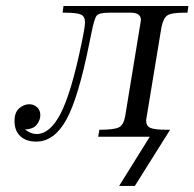

<svg xmlns="http://www.w3.org/2000/svg" viewBox="-20 -450 640 632"><path d="M27.8 -51.8Q27.8 -80.6 43.5 -93.8Q59.1 -106.9 76.2 -106.9Q91.3 -106.9 102.1 -96.9Q112.8 -86.9 112.8 -71Q112.8 -55.2 101.3 -40Q89.8 -24.9 62 -23.9Q82 -8.8 100.1 -8.8Q145 -8.8 179.9 -76.9Q214.8 -145 248 -305.2Q260.3 -363.3 259.8 -377Q259.8 -396 246.3 -402.1Q232.9 -408.2 194.8 -408.2H186L189 -430.2H600.1L597.2 -408.2H585Q543 -408.2 530 -398.7Q517.1 -389.2 511.2 -358.9Q461.4 -60.1 460.9 -54.2Q460.9 -35.2 474.9 -29.1Q488.8 -22.9 527.8 -22.9H540L423.8 162.1H372.1L473.1 0H303.2L307.1 -22.9H310.1Q356 -22.9 371.6 -31Q387.2 -39.1 392.1 -67.9L440.9 -365.2Q443.8 -383.3 443.8 -383.8Q443.8 -407.7 412.1 -408.2H337.9Q305.7 -408.2 297.9 -398.2Q290 -388.2 279.8 -335.9Q275.9 -317.9 273.9 -307.1Q237.8 -127 198 -55.4Q158.2 16.1 99.1 16.1Q65.9 16.1 46.9 -1.7Q27.8 -19.5 27.8 -51.8Z"/></svg>

Font: CMU Serif Extra
Style: RomanSlanted
Weight: 500
Italic angle: -9.46001°
Version: Version 0.7.0